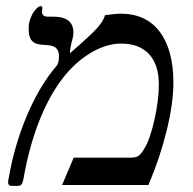

<svg xmlns="http://www.w3.org/2000/svg" viewBox="-20 -608 633 631"><path d="M407.2 -89.8Q425.8 -89.8 434.3 -95.2Q442.9 -100.6 454.1 -119.1Q473.1 -149.9 487.5 -214.1Q502 -278.3 502 -331.1Q502 -395.5 469.7 -430.2Q437.5 -464.8 377.9 -464.8Q328.6 -464.8 275.9 -432.9Q223.1 -400.9 180.9 -344Q138.7 -287.1 106.9 -205.1Q75.2 -123 57.1 -20Q54.7 -7.3 50.8 -2.2Q46.9 2.9 38.1 2.9H18.1Q6.8 2.9 6.8 -7.8V-12.7L7.8 -18.1Q26.4 -128.9 68.6 -228.5Q110.8 -328.1 168 -394Q173.8 -402.8 173.8 -423.8Q173.8 -440.4 165 -449.5Q156.2 -458.5 132.8 -460Q106.4 -460.9 95.5 -466.1Q84.5 -471.2 79.3 -482.7Q74.2 -494.1 74.2 -515.1Q74.2 -532.7 80.8 -549.3Q87.4 -565.9 97.2 -576.9Q106.9 -587.9 113.8 -587.9Q119.1 -587.9 119.1 -582L118.2 -567.9Q118.2 -553.2 138.2 -553.2H155.8Q221.2 -553.2 221.2 -501Q221.2 -490.2 218.3 -480Q210 -451.2 210 -433.1Q279.8 -493.7 300 -516.6Q320.3 -539.6 325.2 -558.1Q330.1 -558.6 336.7 -559.6Q343.3 -560.5 350.6 -561.3Q357.9 -562 364.7 -562.5Q371.6 -563 377 -563Q460 -563 504.9 -503.7Q549.8 -444.3 549.8 -335.9Q549.8 -268.6 527.8 -179Q505.9 -89.4 467.8 0H184.1L222.2 -89.8Z"/></svg>

Font: Liberation Serif
Style: Italic
Weight: 400
Italic angle: -16.333°
Designer: Steve Matteson
Foundry: Ascender Corporation
Version: Version 2.1.5